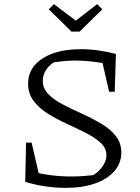

<svg xmlns="http://www.w3.org/2000/svg" viewBox="-20 -900 677 929"><path d="M298 9Q250 9 201.5 2Q153 -5 102 -20L129 -71Q174 -59 224 -52.5Q274 -46 326 -46Q356 -46 387 -48.5Q418 -51 449 -55L419 -46Q440 -56 457 -72.5Q474 -89 484.5 -108.5Q495 -128 495 -149Q495 -183 467.5 -208.5Q440 -234 397 -256Q354 -278 305.5 -300Q257 -322 214 -348.5Q171 -375 143.5 -410.5Q116 -446 116 -495Q116 -547 147.5 -584Q179 -621 236 -641.5Q293 -662 372 -662Q414 -662 457 -656Q500 -650 541 -639L522 -586Q478 -596 433 -601.5Q388 -607 344 -607Q311 -607 279.5 -603.5Q248 -600 217 -594L250 -604Q222 -589 204.5 -564Q187 -539 187 -509Q187 -472 214.5 -444Q242 -416 285 -394Q328 -372 376.5 -350Q425 -328 468.5 -302.5Q512 -277 539.5 -243Q567 -209 567 -162Q567 -110 533 -71.5Q499 -33 439 -12Q379 9 298 9ZM177 -19 102 -20 106 -210H133ZM508 -456 466 -639H541L535 -456ZM326 -747 216 -855 241 -880 347 -800 450 -880 475 -855 365 -747Z"/></svg>

Font: Piazzolla Thin Light
Style: Regular
Weight: 300
Version: Version 2.005